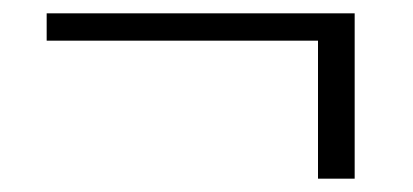

<svg xmlns="http://www.w3.org/2000/svg" viewBox="-20 -395 620 288"><path d="M512 -127H457V-334H50V-375H512Z"/></svg>

Font: Kaisei Decol
Style: Bold
Weight: 700
Designer: Font-Kai, 金井和夫
Foundry: KAZUO KANAI
Version: Version 5.003